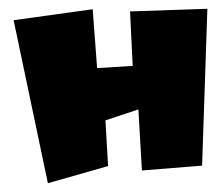

<svg xmlns="http://www.w3.org/2000/svg" viewBox="-20 -424 492 437"><path d="M11 -378 89 -7 226 -46 220 -150 295 -175 303 -36 440 -47 452 -404 276 -398 282 -274 201 -269 191 -403Z"/></svg>

Font: Super Mario
Style: Regular
Weight: 400
Version: Version 1.0